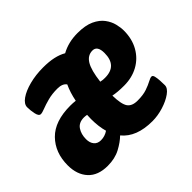

<svg xmlns="http://www.w3.org/2000/svg" viewBox="-124 -710 897 897"><g transform="rotate(-45 325.0 -261.5)"><path d="M133 8Q69 8 35.5 -28.5Q2 -65 2 -126Q2 -210 53.5 -262.5Q105 -315 208 -315Q225 -315 242 -313Q251 -359 268 -395Q255 -414 221 -414Q186 -414 158 -406.5Q130 -399 111 -391.5Q92 -384 83 -384Q70 -384 65 -407.5Q60 -431 60 -452Q60 -473 85.5 -491Q111 -509 153 -520Q195 -531 244 -531Q283 -531 312.5 -524.5Q342 -518 364 -505Q411 -531 471 -531Q523 -531 555 -516Q587 -501 604 -478Q621 -455 627 -430.5Q633 -406 633 -386Q633 -331 609.5 -289.5Q586 -248 545 -225.5Q504 -203 452 -203Q429 -203 412 -204.5Q395 -206 380 -209Q381 -152 395.5 -130.5Q410 -109 447 -109Q484 -109 508.5 -117.5Q533 -126 548.5 -134.5Q564 -143 572 -143Q580 -143 583 -130.5Q586 -118 587 -101Q588 -84 588 -70Q588 -51 563 -33Q538 -15 501 -3.5Q464 8 428 8Q323 8 274 -52Q252 -30 216.5 -11Q181 8 133 8ZM415 -292Q495 -292 495 -376Q495 -424 463 -424Q431 -424 412.5 -393.5Q394 -363 386 -295Q394 -293 401 -292.5Q408 -292 415 -292ZM149 -152Q149 -128 161 -113.5Q173 -99 195 -99Q221 -99 243 -114Q232 -152 232 -202Q232 -216 233 -229Q222 -231 214 -231Q180 -231 164.5 -208Q149 -185 149 -152Z"/></g></svg>

Font: Asap Condensed
Style: Bold Italic
Weight: 700
Width: 3
Italic angle: -6°
Designer: Pablo Cosgaya
Foundry: Omnibus-Type
Version: Version 3.001; ttfautohint (v1.8.4.7-5d5b)